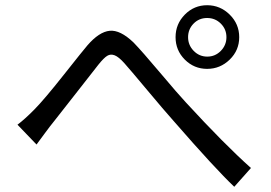

<svg xmlns="http://www.w3.org/2000/svg" viewBox="-20 -734 1040 736"><path d="M47 -256Q74 -276 112 -314.5Q150 -353 225.5 -448.5Q301 -544 315 -560Q360 -612 400.5 -616Q441 -620 492 -571Q524 -538 593.5 -455.5Q663 -373 692 -342Q840 -181 942 -90L878 -18Q806 -86 644 -272Q610 -310 544 -389Q478 -468 456.5 -492Q435 -516 419.5 -522Q404 -528 391 -520Q378 -512 357.5 -486.5Q337 -461 271 -376Q205 -291 189 -271.5Q173 -252 151 -222Q129 -192 120 -180ZM774 -665Q743 -665 722 -643.5Q701 -622 701 -591.5Q701 -561 722.5 -539Q744 -517 774.5 -517Q805 -517 826.5 -539Q848 -561 848 -591.5Q848 -622 826.5 -643.5Q805 -665 774 -665ZM774 -470Q724 -470 688.5 -505.5Q653 -541 653 -591.5Q653 -642 688.5 -678Q724 -714 774 -714Q824 -714 860.5 -678Q897 -642 897 -591.5Q897 -541 860.5 -505.5Q824 -470 774 -470Z"/></svg>

Font: Swei Fan Sans CJK TC
Style: Regular
Weight: 400
Version: Version 2.130